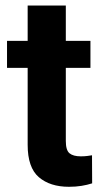

<svg xmlns="http://www.w3.org/2000/svg" viewBox="-20 -679 378 708"><path d="M313.5 -528.3V-428.7H222.7V-159.2Q222.7 -125 236.3 -113.8Q250 -102.5 277.8 -102.5Q291 -102.5 301.3 -103.8Q311.5 -105 319.3 -106.4L319.8 -2.9Q301.8 2.9 280.8 6.3Q259.8 9.8 234.4 9.8Q164.6 9.8 123.3 -25.6Q82 -61 82 -145V-428.7H5.9V-528.3H82V-658.7H222.7V-528.3Z"/></svg>

Font: Vazirmatn FD
Style: Bold
Weight: 700
Designer: Saber Rastikerdar
Foundry: Saber Rastikerdar
Version: Version 33.001